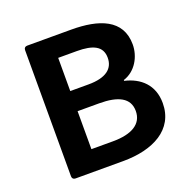

<svg xmlns="http://www.w3.org/2000/svg" viewBox="-114 -737 844 849"><g transform="rotate(-20 308.0 -312.5)"><path d="M85 -609.4V-15.6C85 -5.9 90.8 0 100.6 0H325.2C465.8 0 577.1 -56.6 577.1 -181.6C577.1 -267.6 522.5 -315.4 450.2 -332V-335.9C508.8 -354.5 541 -414.1 541 -470.7C541 -588.9 437.5 -625 307.6 -625H100.6C90.8 -625 85 -619.1 85 -609.4ZM296.9 -371.1H210.9V-527.3H298.8C374 -527.3 417 -507.8 417 -453.1C417 -402.3 379.9 -371.1 296.9 -371.1ZM312.5 -97.7H210.9V-276.4H312.5C401.4 -276.4 453.1 -251 453.1 -189.5C453.1 -127.9 400.4 -97.7 312.5 -97.7Z"/></g></svg>

Font: Ed Sans Neue SemiBold
Style: Regular
Weight: 600
Designer: Stephen Hutchings
Version: Version 1.004;PS 001.004;hotconv 1.0.88;makeotf.lib2.5.64775